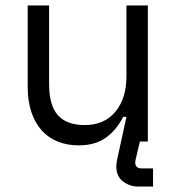

<svg xmlns="http://www.w3.org/2000/svg" viewBox="-20 -516 652 700"><path d="M441 -496H519V0H490L474 68Q473 73 473 76Q473 98 496 98H538V164H482Q453 164 428.5 145.5Q404 127 404 90Q404 81 407 66L441 -90H429Q405 -42 366 -14Q327 14 267 14Q226 14 191.5 0.5Q157 -13 132.5 -40Q108 -67 94.5 -107Q81 -147 81 -200V-496H159V-210Q159 -132 191 -96Q223 -60 289 -60Q360 -60 400.5 -108.5Q441 -157 441 -238Z"/></svg>

Font: Space Mono
Style: Regular
Weight: 400
Monospace: yes
Designer: Colophon Foundry / Benjamin Critton
Foundry: Colophon Foundry
Version: Version 1.000;PS 1.003;hotconv 1.0.81;makeotf.lib2.5.63406